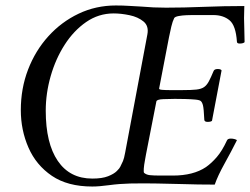

<svg xmlns="http://www.w3.org/2000/svg" viewBox="-20 -670 913 701"><path d="M586 -642Q650 -642 724 -645Q798 -648 872 -648Q871 -625 871 -604Q871 -583 872 -563Q872 -551 872.5 -539.5Q873 -528 873 -516Q868 -511 855 -511Q845 -511 845 -518Q841 -577 818 -596Q795 -615 759 -615H681Q676 -615 661 -614.5Q646 -614 632.5 -611.5Q619 -609 616 -604Q610 -592 605.5 -573Q601 -554 597 -534L561 -347Q560 -343 572 -342Q584 -341 599 -341H646Q679 -341 697 -343Q715 -345 725 -352Q735 -359 742.5 -373Q750 -387 760 -411Q763 -418 775 -418Q786 -418 789 -413L754 -229Q750 -225 738 -225Q727 -225 726 -232Q724 -274 721 -285.5Q718 -297 713 -301Q709 -305 692.5 -306.5Q676 -308 655.5 -308.5Q635 -309 618 -309Q599 -309 576 -308Q553 -307 551 -300L513 -106Q512 -99 509 -83.5Q506 -68 505 -55Q504 -42 506 -39Q514 -32 527 -30.5Q540 -29 568 -29H611Q686 -29 732 -60Q752 -74 771.5 -96.5Q791 -119 809 -158Q812 -164 823 -164Q830 -164 837 -162Q844 -160 845 -158Q825 -118 800 -73Q775 -28 764 4Q733 4 703 3.5Q673 3 643 2Q599 1 553.5 0Q508 -1 455 0Q415 1 378.5 6Q342 11 317 11Q227 11 169.5 -28Q112 -67 84 -131Q56 -195 56 -268Q56 -347 82.5 -416Q109 -485 156.5 -537.5Q204 -590 267 -620Q330 -650 403 -650Q429 -650 452 -648.5Q475 -647 496 -646Q519 -644 540.5 -643Q562 -642 586 -642ZM518 -544Q524 -575 504 -591.5Q484 -608 453 -614.5Q422 -621 395 -621Q340 -621 294.5 -589.5Q249 -558 216 -506.5Q183 -455 165 -392Q147 -329 147 -266Q147 -147 191 -82.5Q235 -18 317 -18Q353 -18 374.5 -26.5Q396 -35 406.5 -45.5Q417 -56 419 -61Q425 -73 429 -82Q433 -91 437 -113Z"/></svg>

Font: Amiri
Style: Italic
Weight: 400
Italic angle: 10°
Designer: Khaled Hosny
Version: Version 0.113